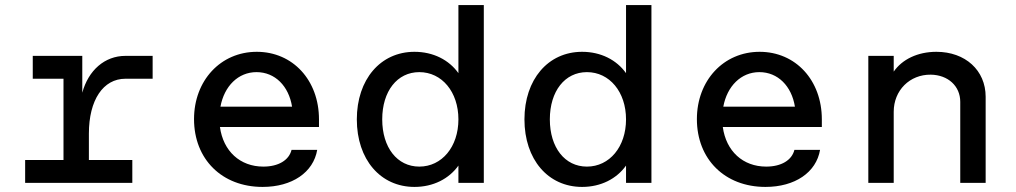

<svg xmlns="http://www.w3.org/2000/svg" viewBox="-20 -720 4000 756"><path d="M79 0H501V-90H330V-194C330 -326 386 -410 474 -410H581V-500H474C392 -500 328 -443 304 -355V-500H109V-410H230V-90H79Z M1014 16C1130 16 1214 -41 1229 -130H1128C1118 -89 1076 -64 1017 -64C925 -64 859 -125 846 -220H1236V-250C1236 -404 1133 -516 991 -516C849 -516 744 -403 744 -251C744 -93 854 16 1014 16ZM848 -300C863 -381 918 -436 990 -436C1063 -436 1117 -381 1130 -300Z M1785 0H1885V-700H1785V-432C1748 -484 1686 -516 1612 -516C1478 -516 1385 -407 1385 -250C1385 -92 1478 16 1612 16C1686 16 1748 -16 1785 -68ZM1485 -250C1485 -361 1544 -436 1631 -436C1720 -436 1785 -358 1785 -250C1785 -142 1720 -64 1631 -64C1544 -64 1485 -139 1485 -250Z M2445 0H2545V-700H2445V-432C2408 -484 2346 -516 2272 -516C2138 -516 2045 -407 2045 -250C2045 -92 2138 16 2272 16C2346 16 2408 -16 2445 -68ZM2145 -250C2145 -361 2204 -436 2291 -436C2380 -436 2445 -358 2445 -250C2445 -142 2380 -64 2291 -64C2204 -64 2145 -139 2145 -250Z M2994 16C3110 16 3194 -41 3209 -130H3108C3098 -89 3056 -64 2997 -64C2905 -64 2839 -125 2826 -220H3216V-250C3216 -404 3113 -516 2971 -516C2829 -516 2724 -403 2724 -251C2724 -93 2834 16 2994 16ZM2828 -300C2843 -381 2898 -436 2970 -436C3043 -436 3097 -381 3110 -300Z M3761 -319V0H3861V-339C3861 -443 3781 -516 3667 -516C3593 -516 3532 -486 3499 -438V-500H3399V0H3499V-280C3499 -364 3562 -427 3645 -426C3713 -425 3761 -381 3761 -319Z"/></svg>

Font: Uncut Plan8
Style: Regular
Weight: 400
Designer: Kasper Nordkvist
Foundry: UNCUT.wtf
Version: Version 1.002;Glyphs 3.1.2 (3151)